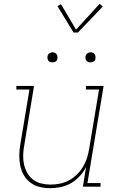

<svg xmlns="http://www.w3.org/2000/svg" viewBox="-20 -982 640 1010"><path d="M245 8Q216 8 189 1.5Q162 -5 140.5 -21Q119 -37 105.5 -60.5Q92 -84 86.5 -111Q81 -138 81.5 -166.5Q82 -195 87 -223L135 -511H66V-530H159L108 -220Q103 -195 102 -169Q101 -143 106 -119Q111 -95 122.5 -74Q134 -53 153 -38Q172 -23 196.5 -17Q221 -11 246 -11Q270 -11 295 -16Q320 -21 342.5 -33Q365 -45 384 -63.5Q403 -82 416.5 -104.5Q430 -127 437.5 -150.5Q445 -174 449 -199L501 -511H432V-530H525L440 -19H509V0H416L433 -104Q420 -78 399.5 -55.5Q379 -33 353.5 -18.5Q328 -4 300 2Q272 8 245 8ZM456 -654Q450 -654 444 -656Q438 -658 434.5 -663Q431 -668 430 -674Q429 -680 430 -686Q431 -691 433.5 -695Q436 -699 439.5 -701.5Q443 -704 447.5 -705.5Q452 -707 456 -707Q463 -707 468.5 -704.5Q474 -702 477.5 -697Q481 -692 482 -686Q483 -680 482 -674Q482 -669 479.5 -665Q477 -661 473 -658.5Q469 -656 465 -655Q461 -654 456 -654ZM256 -654Q250 -654 244 -656Q238 -658 234.5 -663Q231 -668 230 -674Q229 -680 230 -686Q231 -691 233.5 -695Q236 -699 239.5 -701.5Q243 -704 247.5 -705.5Q252 -707 256 -707Q263 -707 268.5 -704.5Q274 -702 277.5 -697Q281 -692 282 -686Q283 -680 282 -674Q282 -669 279.5 -665Q277 -661 273 -658.5Q269 -656 265 -655Q261 -654 256 -654ZM367 -811 282 -950 301 -960 380 -826 504 -962 521 -948 390 -811Z"/></svg>

Font: Iosevka Slab ThExObl
Style: Regular
Weight: 100
Width: 7
Italic angle: -9°
Monospace: yes
Designer: Belleve Invis
Foundry: Belleve Invis
Version: Version 11.1.1; ttfautohint (v1.8.3)